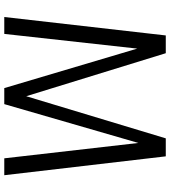

<svg xmlns="http://www.w3.org/2000/svg" viewBox="30 -806 776 875"><g transform="rotate(90 417.5 -368.0)"><path d="M701 0 631 -611 454 0H381L201 -606L134 0H57L141 -736H222L418 -100L610 -736H692L778 0Z"/></g></svg>

Font: Exo
Style: Regular
Weight: 400
Designer: Natanael Gama
Foundry: Natanael Gama
Version: Version 1.500; ttfautohint (v1.6)